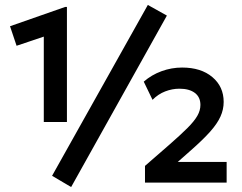

<svg xmlns="http://www.w3.org/2000/svg" viewBox="-20 -738 980 776"><path d="M157 -245V-590L47 -553L20.5 -632L243.5 -710H250.5V-245ZM566 0V-67.5L666.5 -155Q710.5 -193.5 737.8 -220.8Q765 -248 777.5 -269.8Q790 -291.5 790 -314Q790 -345.5 767.5 -362.5Q745 -379.5 705 -379.5Q676 -379.5 647.5 -368.5Q619 -357.5 596.5 -334.5L561 -408Q592.5 -435.5 632.8 -450.2Q673 -465 716 -465Q792.5 -465 838.2 -426.5Q884 -388 884 -326Q884 -295.5 871 -266.8Q858 -238 828.8 -205.2Q799.5 -172.5 750.5 -129.5L698.5 -83.5H896V0ZM267.5 18 190.5 -27.5 577.5 -718 654.5 -675Z"/></svg>

Font: Geologica Thin Roman SemiBold
Style: Regular
Weight: 600
Version: Version 1.010;gftools[0.9.28]